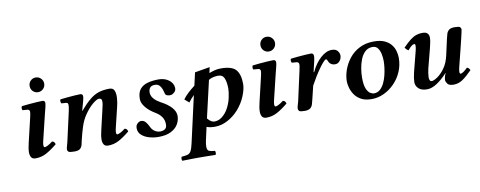

<svg xmlns="http://www.w3.org/2000/svg" viewBox="-70 -971 3864 1545"><g transform="rotate(-10 1862.0 -198.5)"><path d="M288 -320 243 -134Q240 -123 237 -108.5Q234 -94 234 -83Q234 -66 244 -66Q252 -66 270.5 -75.5Q289 -85 307 -100Q318 -100 324.5 -92.5Q331 -85 333 -74Q283 -33 242.5 -11.5Q202 10 155 10Q130 10 120 -6Q110 -22 110 -46Q110 -64 113.5 -84Q117 -104 122 -125L167 -316Q172 -337 174 -348.5Q176 -360 176 -367Q176 -375 171.5 -380.5Q167 -386 158 -387L118 -390Q114 -397 114 -407Q114 -417 119 -423Q143 -426 176.5 -429Q210 -432 241 -434Q272 -436 288 -436Q309 -436 309 -415Q309 -402 302 -375.5Q295 -349 288 -320ZM208 -571Q208 -596 225 -613.5Q242 -631 267 -631Q292 -631 309.5 -613.5Q327 -596 327 -571Q327 -546 309.5 -528.5Q292 -511 267 -511Q242 -511 225 -528.5Q208 -546 208 -571Z M715 -125 750 -275Q756 -300 760.5 -322.5Q765 -345 761.5 -359.5Q758 -374 738 -374Q722 -374 687 -345.5Q652 -317 615 -262Q591 -226 575 -176.5Q559 -127 546 -72Q542 -55 538 -36Q534 -17 520.5 -3.5Q507 10 472 10Q433 10 424 2.5Q415 -5 415 -17Q415 -25 419.5 -41Q424 -57 428 -72L484 -321Q488 -339 489 -349.5Q490 -360 490 -367Q490 -375 487 -380.5Q484 -386 475 -387L435 -390Q431 -397 430 -407Q429 -417 434 -423Q458 -426 490 -429Q522 -432 551.5 -434Q581 -436 597 -436Q618 -436 618 -415Q618 -402 610.5 -375.5Q603 -349 595 -320L590 -301L591 -300Q637 -354 674 -384.5Q711 -415 749 -427Q787 -439 836 -439Q867 -439 876.5 -414.5Q886 -390 883.5 -354Q881 -318 872 -283L836 -134Q833 -123 830 -108.5Q827 -94 827 -83Q827 -66 837 -66Q845 -66 863.5 -75.5Q882 -85 900 -100Q911 -100 917.5 -92.5Q924 -85 926 -74Q876 -33 835.5 -11.5Q795 10 748 10Q723 10 713 -6Q703 -22 703 -46Q703 -64 706.5 -84Q710 -104 715 -125Z M1358 -359Q1361 -335 1346.5 -321Q1332 -307 1321 -304Q1305 -300 1288 -305Q1271 -310 1268 -326Q1264 -344 1257 -362.5Q1250 -381 1237 -393.5Q1224 -406 1202 -406Q1173 -406 1161.5 -391Q1150 -376 1150 -355Q1150 -330 1163 -311Q1176 -292 1193.5 -279.5Q1211 -267 1224 -260Q1280 -231 1309.5 -197.5Q1339 -164 1339 -129Q1339 -94 1320.5 -61.5Q1302 -29 1262 -8.5Q1222 12 1159 12Q1119 12 1082 1Q1045 -10 1021 -32Q997 -54 997 -88Q997 -112 1012.5 -125.5Q1028 -139 1041 -139Q1063 -139 1077.5 -123Q1092 -107 1104 -81Q1115 -56 1136 -42.5Q1157 -29 1180 -29Q1203 -29 1219 -39.5Q1235 -50 1235 -78Q1235 -113 1217 -139Q1199 -165 1168 -183Q1119 -212 1091 -247Q1063 -282 1063 -314Q1063 -367 1086.5 -395Q1110 -423 1150.5 -433.5Q1191 -444 1239 -444Q1286 -444 1320 -420Q1354 -396 1358 -359Z M1411 110 1497 -271Q1486 -260 1473 -245.5Q1460 -231 1451 -218L1415 -249Q1433 -274 1459 -298Q1485 -322 1514 -344L1538 -449L1661 -470L1651 -423Q1671 -431 1695 -437.5Q1719 -444 1748 -444Q1838 -444 1870.5 -406Q1903 -368 1903 -290Q1903 -248 1879.5 -191Q1856 -134 1813 -86Q1775 -44 1724.5 -17Q1674 10 1621 10Q1602 10 1584.5 7.5Q1567 5 1553 -1L1529 107Q1526 120 1524.5 133Q1523 146 1523 155Q1523 185 1538.5 192Q1554 199 1586 201Q1590 205 1590 217Q1590 229 1585 234Q1548 233 1510.5 232.5Q1473 232 1445 232Q1422 232 1386.5 232.5Q1351 233 1314 234Q1310 229 1310 217Q1310 205 1315 201Q1345 199 1363 194Q1381 189 1391.5 170Q1402 151 1411 110ZM1779 -274Q1779 -325 1766 -357.5Q1753 -390 1716 -390Q1697 -390 1676 -385.5Q1655 -381 1638 -370L1568 -67Q1582 -49 1596.5 -40.5Q1611 -32 1623 -32Q1658 -32 1687 -55Q1716 -78 1735 -111Q1759 -153 1769 -200Q1779 -247 1779 -274Z M2174 -320 2129 -134Q2126 -123 2123 -108.5Q2120 -94 2120 -83Q2120 -66 2130 -66Q2138 -66 2156.5 -75.5Q2175 -85 2193 -100Q2204 -100 2210.5 -92.5Q2217 -85 2219 -74Q2169 -33 2128.5 -11.5Q2088 10 2041 10Q2016 10 2006 -6Q1996 -22 1996 -46Q1996 -64 1999.5 -84Q2003 -104 2008 -125L2053 -316Q2058 -337 2060 -348.5Q2062 -360 2062 -367Q2062 -375 2057.5 -380.5Q2053 -386 2044 -387L2004 -390Q2000 -397 2000 -407Q2000 -417 2005 -423Q2029 -426 2062.5 -429Q2096 -432 2127 -434Q2158 -436 2174 -436Q2195 -436 2195 -415Q2195 -402 2188 -375.5Q2181 -349 2174 -320ZM2094 -571Q2094 -596 2111 -613.5Q2128 -631 2153 -631Q2178 -631 2195.5 -613.5Q2213 -596 2213 -571Q2213 -546 2195.5 -528.5Q2178 -511 2153 -511Q2128 -511 2111 -528.5Q2094 -546 2094 -571Z M2478 -285 2482 -284Q2515 -354 2561 -395Q2607 -436 2652 -436Q2685 -436 2699.5 -417.5Q2714 -399 2714 -380Q2714 -356 2699 -336.5Q2684 -317 2660 -317Q2633 -317 2617 -335Q2611 -341 2606 -355Q2601 -369 2593 -369Q2586 -369 2570.5 -352Q2555 -335 2535 -307Q2515 -279 2494.5 -245.5Q2474 -212 2456 -179L2430 -72Q2425 -52 2420 -33.5Q2415 -15 2400.5 -2.5Q2386 10 2354 10Q2318 10 2309.5 2.5Q2301 -5 2301 -17Q2301 -29 2305.5 -42.5Q2310 -56 2314 -72L2368 -316Q2373 -337 2374.5 -348.5Q2376 -360 2376 -367Q2376 -375 2371.5 -380.5Q2367 -386 2358 -387L2318 -390Q2314 -397 2313 -407Q2312 -417 2317 -423Q2341 -426 2373.5 -429Q2406 -432 2436 -434Q2466 -436 2482 -436Q2504 -436 2504 -411Q2504 -398 2498.5 -373.5Q2493 -349 2486 -320Z M2728 -165Q2728 -210 2745 -258.5Q2762 -307 2795.5 -349.5Q2829 -392 2880 -418Q2931 -444 2998 -444Q3050 -444 3084 -428.5Q3118 -413 3137.5 -388.5Q3157 -364 3165 -335Q3173 -306 3173 -279Q3173 -220 3150.5 -167.5Q3128 -115 3089 -75Q3050 -35 3001.5 -12.5Q2953 10 2902 10Q2848 10 2814 -9.5Q2780 -29 2761.5 -57.5Q2743 -86 2735.5 -115.5Q2728 -145 2728 -165ZM2854 -173Q2854 -112 2867.5 -81.5Q2881 -51 2898.5 -41.5Q2916 -32 2927 -32Q2956 -32 2977 -50.5Q2998 -69 3012 -98Q3026 -127 3034 -160Q3042 -193 3045.5 -223Q3049 -253 3049 -272Q3049 -303 3043 -332.5Q3037 -362 3022 -382Q3007 -402 2979 -402Q2943 -402 2918.5 -379Q2894 -356 2880 -320Q2866 -284 2860 -245Q2854 -206 2854 -173Z M3640 -125Q3633 -98 3633 -83Q3633 -67 3643 -67Q3651 -67 3667 -78.5Q3683 -90 3699 -106Q3709 -103 3714.5 -96.5Q3720 -90 3724 -82Q3678 -35 3644 -12.5Q3610 10 3571 10Q3533 10 3520.5 -8Q3508 -26 3508 -39Q3508 -42 3511 -59Q3514 -76 3523 -92Q3524 -93 3523 -93.5Q3522 -94 3520 -92Q3478 -46 3435 -18Q3392 10 3354 10Q3308 10 3285 -12Q3262 -34 3262 -64Q3262 -78 3265 -99.5Q3268 -121 3273 -141L3316 -309Q3323 -336 3323 -351Q3323 -367 3315 -367Q3294 -367 3261 -325Q3244 -334 3233 -352Q3268 -388 3294 -408Q3320 -428 3343.5 -436Q3367 -444 3393 -444Q3419 -444 3430.5 -435.5Q3442 -427 3445 -415.5Q3448 -404 3448 -395Q3448 -382 3444 -360Q3440 -338 3434 -315L3392 -153Q3388 -136 3385 -115Q3382 -94 3382 -82Q3382 -68 3386.5 -58.5Q3391 -49 3403 -49Q3418 -49 3448 -68.5Q3478 -88 3508.5 -129.5Q3539 -171 3553 -236L3581 -362Q3586 -382 3591 -400.5Q3596 -419 3610.5 -431.5Q3625 -444 3657 -444Q3693 -444 3701.5 -436.5Q3710 -429 3710 -417Q3710 -413 3705 -390.5Q3700 -368 3692 -334.5Q3684 -301 3675 -265Q3666 -229 3658 -197Q3650 -165 3645 -145Q3640 -125 3640 -125Z"/></g></svg>

Font: Libertinus Serif Semibold Italic
Style: Regular
Weight: 600
Italic angle: -11.5°
Designer: Philipp H. Poll, Khaled Hosny
Foundry: Caleb Maclennan
Version: Version 7.051;RELEASE